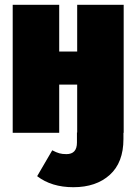

<svg xmlns="http://www.w3.org/2000/svg" viewBox="-20 -554 569 801"><path d="M496 0H495V26Q495 124 438 175.5Q381 227 286 227Q195 227 135 181L198 73Q215 82 227.5 85.5Q240 89 257 89Q301 89 301 41V-1H302V-201H227V0H33V-534H227V-339H302V-534H496Z"/></svg>

Font: Fira Sans Condensed Black
Style: Regular
Weight: 900
Width: 3
Designer: Carrois Corporate & Edenspiekermann AG
Foundry: Carrois Corporate GbR & Edenspiekermann AG
Version: Version 4.203